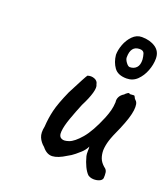

<svg xmlns="http://www.w3.org/2000/svg" viewBox="-113 -663 656 751"><g transform="rotate(20 215.0 -288.0)"><path d="M338 -2Q328 -12 319.5 -29.5Q311 -47 305 -70Q303 -78 303.5 -90.5Q304 -103 303 -109Q300 -102 293.5 -93.5Q287 -85 281 -80Q277 -76 263 -64.5Q249 -53 235 -46Q202 -25 179 -24Q156 -23 137 -47Q121 -60 113.5 -77.5Q106 -95 112 -123Q114 -158 122 -191.5Q130 -225 155 -281Q176 -322 187 -342.5Q198 -363 201 -367Q216 -372 230 -366.5Q244 -361 246 -347Q252 -337 245 -312Q238 -287 220 -252Q206 -218 194 -184.5Q182 -151 180 -128Q178 -105 192 -100Q201 -95 221.5 -102Q242 -109 269 -140.5Q296 -172 323 -237Q331 -257 335 -272.5Q339 -288 340 -307Q338 -319 343.5 -329.5Q349 -340 361 -347Q365 -352 372 -356.5Q379 -361 381 -356L397 -357Q401 -358 403.5 -351.5Q406 -345 411 -341Q422 -332 418.5 -302Q415 -272 392 -218Q373 -177 366.5 -156Q360 -135 359 -115Q359 -97 364.5 -82Q370 -67 385 -54Q396 -47 397.5 -35.5Q399 -24 398 -12Q396 -3 385 1.5Q374 6 361 5.5Q348 5 338 -2ZM348 -409Q312 -409 296.5 -430.5Q281 -452 278 -482Q278 -502 286.5 -525Q295 -548 311.5 -565Q328 -582 350 -582Q384 -582 407 -566.5Q430 -551 430 -521Q430 -496 420 -470Q410 -444 392 -426.5Q374 -409 348 -409ZM345 -455Q362 -455 372.5 -466Q383 -477 382 -500Q381 -512 377.5 -523.5Q374 -535 358 -535Q321 -535 321 -487Q321 -478 329.5 -466.5Q338 -455 345 -455Z"/></g></svg>

Font: Caveat Medium
Style: Regular
Weight: 500
Designer: Pablo Impallari
Foundry: Pablo Impallari
Version: Version 2.000